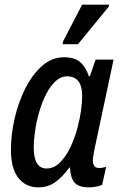

<svg xmlns="http://www.w3.org/2000/svg" viewBox="-20 -795 524 825"><path d="M145 10Q90 10 58.5 -31Q27 -72 27 -150Q27 -217 43 -286.5Q59 -356 89 -415.5Q119 -475 161 -512Q203 -549 256 -549Q300 -549 324.5 -528Q349 -507 362 -467H366L391 -539H468L385 -149Q383 -136 381 -125.5Q379 -115 379 -106Q379 -73 406 -73Q420 -73 436 -78L419 -1Q410 4 393.5 7Q377 10 363 10Q316 10 299 -12Q282 -34 281 -75H278Q248 -34 217 -12Q186 10 145 10ZM180 -71Q212 -71 238 -97Q264 -123 283 -163.5Q302 -204 313 -246Q324 -288 328.5 -322Q333 -356 333 -383Q333 -467 268 -467Q241 -467 218.5 -446Q196 -425 178.5 -391Q161 -357 149 -316Q137 -275 131 -234.5Q125 -194 125 -161Q125 -71 180 -71ZM249 -605 251 -617 333 -775H449L447 -766L315 -605Z"/></svg>

Font: Noto Sans Condensed Medium
Style: Italic
Weight: 500
Width: 3
Italic angle: -12°
Designer: Monotype Design Team
Foundry: Monotype Imaging Inc.
Version: Version 2.013; ttfautohint (v1.8.4.7-5d5b)